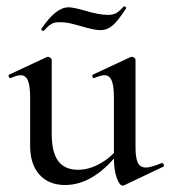

<svg xmlns="http://www.w3.org/2000/svg" viewBox="-20 -574 537 605"><path d="M75 -114V-266Q75 -303 68 -320Q61 -337 45 -337Q34 -337 14 -328H12Q9 -328 7.5 -333Q6 -338 9 -339L127 -394L131 -395Q134 -395 138.5 -392Q143 -389 143 -385V-152Q143 -94 163.5 -66.5Q184 -39 226 -39Q261 -39 297 -59.5Q333 -80 358 -115L363 -104Q279 9 185 9Q134 9 104.5 -23.5Q75 -56 75 -114ZM440 -46Q455 -46 489 -60H490Q494 -60 496 -55.5Q498 -51 495 -49L371 10L367 11Q357 11 348 -13Q339 -37 339 -76V-266Q339 -303 332 -320Q325 -337 309 -337Q298 -337 277 -328H275Q272 -328 271 -333Q270 -338 273 -339L391 -394L395 -395Q399 -395 403 -392Q407 -389 407 -385V-110Q407 -76 414.5 -61Q422 -46 440 -46ZM370 -554H371Q374 -554 376.5 -551.5Q379 -549 377 -547Q351 -507 334 -493Q317 -479 297 -479Q277 -479 237 -491Q233 -492 211.5 -498Q190 -504 168 -504Q152 -504 143 -499Q134 -494 127.5 -487Q121 -480 118 -477H116Q113 -477 111 -479.5Q109 -482 111 -484Q156 -551 196 -551Q210 -551 246 -541Q292 -527 320 -527Q337 -527 347.5 -533.5Q358 -540 370 -554Z"/></svg>

Font: Cormorant Infant Medium
Style: Regular
Weight: 500
Designer: Christian Thalmann (Catharsis Fonts)
Foundry: Catharsis Fonts
Version: Version 4.000